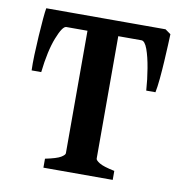

<svg xmlns="http://www.w3.org/2000/svg" viewBox="-72 -683 712 750"><g transform="rotate(10 283.5 -307.5)"><path d="M546.9 -599.6Q546.4 -586.9 545.2 -557.6Q543.9 -528.3 541.7 -491.9Q539.6 -455.6 536.4 -421.6Q533.2 -387.7 528.8 -366.2H492.2Q489.3 -409.7 481.9 -453.6Q474.6 -497.6 463.9 -527.1Q453.1 -556.6 439.5 -556.6H248.5L290 -615.2H524.9ZM141.6 -556.6Q126.5 -556.6 106 -504.4Q85.4 -452.1 75.7 -366.2H37.6Q36.6 -391.1 37.8 -427.7Q39.1 -464.4 41.5 -502.7Q43.9 -541 46.6 -571.8Q49.3 -602.5 51.8 -615.2H364.7L378.4 -556.6ZM148.9 0V-35.6Q194.3 -44.9 210 -54.4Q225.6 -64 225.6 -70.8V-560.1Q225.6 -565.9 217.5 -576.7Q209.5 -587.4 174.3 -594.2V-615.2H415.5V-594.2Q382.8 -587.4 365.2 -577.1Q347.7 -566.9 347.7 -560.1V-70.8Q347.7 -64.5 363.3 -54.7Q378.9 -44.9 423.8 -35.6V0Z"/></g></svg>

Font: Gentium Plus
Style: Bold
Weight: 700
Designer: Victor Gaultney, Annie Olsen, Iska Routamaa, Becca Hirsbrunner
Foundry: SIL International
Version: Version 6.101